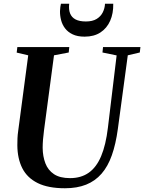

<svg xmlns="http://www.w3.org/2000/svg" viewBox="-20 -994 769 1024"><path d="M661.5 -699 608.5 -306Q597.5 -225.5 576.5 -166Q555.5 -106.5 521.5 -67.5Q487.5 -28.5 439.2 -9.2Q391 10 326.5 10Q236.5 10 180.8 -17.8Q125 -45.5 99 -96.8Q73 -148 72.5 -219Q72.5 -237 73.2 -256Q74 -275 77 -295.5L130.5 -699L69 -713.5L72.5 -743H349.5L346.5 -714L268 -699L215 -301Q211.5 -275 209.5 -250.8Q207.5 -226.5 207.5 -205.5Q208 -160 222 -123.2Q236 -86.5 267.8 -65.2Q299.5 -44 353.5 -44Q412.5 -44 453.5 -73Q494.5 -102 519.5 -161.5Q544.5 -221 555.5 -313L602 -698.5L526.5 -714L529.5 -743H729L725.5 -714ZM431 -798.5Q393 -798.5 367.5 -810.8Q342 -823 327 -842.8Q312 -862.5 305.8 -886.8Q299.5 -911 300 -935Q300.5 -947 301.8 -956.5Q303 -966 305 -974H349Q345.5 -943 354 -922Q362.5 -901 383.2 -890.2Q404 -879.5 438 -879.5Q473.5 -879.5 495.5 -893Q517.5 -906.5 528.2 -928.2Q539 -950 540 -974H584Q585 -922.5 567.5 -883Q550 -843.5 515.8 -821Q481.5 -798.5 431 -798.5Z"/></svg>

Font: Merriweather 96pt SemiBold
Style: Italic
Weight: 600
Italic angle: -7.8°
Version: Version 2.101